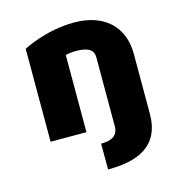

<svg xmlns="http://www.w3.org/2000/svg" viewBox="-104 -601 847 890"><g transform="rotate(-15 319.5 -156.5)"><path d="M330 -506C194 -506 86 -448 82 -446V0H254V-370C269 -374 284 -376 304 -376C383 -376 388 -344 388 -321V8C388 61 343 69 306 69V193C444 193 560 153 560 -7V-294C560 -427 471 -506 330 -506Z"/></g></svg>

Font: Maven Pro
Style: Black
Weight: 900
Designer: Joe Prince
Foundry: Joe Prince
Version: Version 1.003